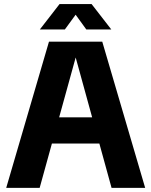

<svg xmlns="http://www.w3.org/2000/svg" viewBox="-20 -906 730 926"><path d="M10 0 216.2 -705H473.2L680.1 0H518L345 -628.7L171.3 0ZM181.3 -213.6V-340H508V-213.6ZM172.3 -764 267.3 -886.5H421.7L516.7 -764H396.2L316.2 -874.5H373.6L292.9 -764Z"/></svg>

Font: TikTok Sans Light
Style: Regular
Weight: 300
Version: Version 4.000